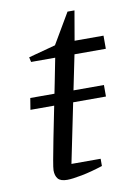

<svg xmlns="http://www.w3.org/2000/svg" viewBox="-73 -651 491 706"><g transform="rotate(-10 172.0 -298.5)"><path d="M32 -271 39 -314H314V-271ZM121 6Q96 6 86.5 -5.5Q77 -17 77 -37Q77 -45 82.5 -76Q88 -107 97 -152.5Q106 -198 116.5 -250Q127 -302 137 -352.5Q147 -403 155 -444H65L61 -462L162 -489L229 -603H255L236 -493H344V-444H227L146 -49H255V-22Q212 -8 176 -1Q140 6 121 6Z"/></g></svg>

Font: Manuale Light
Style: Italic
Weight: 300
Italic angle: -11°
Version: Version 1.002